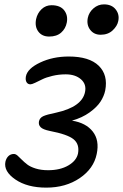

<svg xmlns="http://www.w3.org/2000/svg" viewBox="-20 -817 566 883"><path d="M442.9 -657.2Q412.1 -657.2 394.8 -679.9Q377.4 -702.6 383.8 -734.9Q389.2 -760.7 410.2 -778.8Q431.2 -796.9 458 -796.9Q493.7 -796.9 512 -773.7Q530.3 -750.5 523.9 -720.2Q519.5 -697.3 498 -677.2Q476.6 -657.2 442.9 -657.2ZM206.1 -648.9Q173.3 -648.9 156.2 -671.9Q139.2 -694.8 146 -729Q151.9 -756.3 171.1 -774.7Q190.4 -793 216.8 -793Q257.3 -793 275.4 -769.3Q293.5 -745.6 287.1 -712.9Q281.7 -685.1 261.2 -667Q240.7 -648.9 206.1 -648.9ZM192.9 45.9Q105.5 45.9 50.8 8.5Q-3.9 -28.8 4.9 -73.2Q8.8 -89.8 19 -99.4Q29.3 -108.9 43.9 -108.9Q52.2 -108.9 61 -101.1Q69.8 -93.3 80.3 -82.5Q90.8 -71.8 105 -60.8Q119.1 -49.8 144 -42Q168.9 -34.2 201.2 -34.2Q256.8 -34.2 294.4 -56.2Q332 -78.1 338.9 -111.8Q346.2 -153.8 318.4 -176.5Q290.5 -199.2 209 -214.8Q177.7 -221.2 167 -231.9Q156.2 -242.7 159.2 -258.8Q162.6 -274.9 178.5 -282.5Q194.3 -290 237.8 -298.8Q357.4 -325.2 371.1 -394Q378.4 -429.7 352.3 -452.4Q326.2 -475.1 282.2 -475.1Q250.5 -475.1 220.9 -468Q191.4 -460.9 174.1 -452.1Q156.7 -443.4 141.6 -436.3Q126.5 -429.2 120.1 -429.2Q107.9 -429.2 102.1 -439Q96.2 -448.7 99.1 -465.8Q106.4 -502 164.8 -529.5Q223.1 -557.1 295.9 -557.1Q390.6 -557.1 434.1 -514.6Q477.5 -472.2 463.9 -400.9Q458.5 -375 442.4 -349.9Q426.3 -324.7 392.1 -300Q357.9 -275.4 311 -262.2Q375.5 -252 406.7 -211.9Q438 -171.9 424.8 -108.9Q411.1 -41.5 346.7 2.2Q282.2 45.9 192.9 45.9Z"/></svg>

Font: Shantell Sans Irregular
Style: Italic
Weight: 400
Italic angle: -11.31°
Designer: Stephen Nixon, Anya Danilova, Shantell Martin
Foundry: Arrow Type
Version: Version 1.006;[9816181b4]